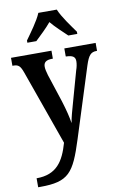

<svg xmlns="http://www.w3.org/2000/svg" viewBox="-106 -825 713 1117"><g transform="rotate(-10 250.5 -266.5)"><path d="M110 -619V-606H163C190 -632 231 -670 257 -702C283 -670 325 -632 352 -606H405V-619C378 -657 330 -721 312 -766H203C185 -721 137 -657 110 -619ZM26 180V233H39C207 233 240 187 300 -2L431 -415C450 -474 465 -489 498 -489H501V-536H316V-489L319 -488C355 -487 372 -478 372 -451C372 -435 368 -415 362 -399L308 -206C298 -171 288 -136 282 -101C278 -132 265 -184 249 -235L195 -400C189 -421 185 -437 185 -451C185 -476 199 -489 237 -489H240V-536H1V-489H5C36 -489 47 -480 62 -438L219 4C189 109 145 180 26 180Z"/></g></svg>

Font: Noto Serif Bengali Condensed
Style: Regular
Weight: 400
Width: 3
Designer: Juan Bruce, Universal Thirst, Indian Type Foundry and the Monotype Design Team.
Foundry: Monotype Imaging Inc.
Version: Version 2.003